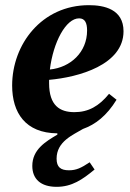

<svg xmlns="http://www.w3.org/2000/svg" viewBox="-20 -502 505 743"><path d="M199 221C258 221 299 193 346 154L327 126C294 148 275 157 247 157C215 157 199 145 199 112C199 45 263 20 301 -3C349 -20 393 -54 431 -116L402 -139C363 -91 322 -68 268 -68C212 -68 170 -93 170 -180C170 -184 170 -188 170 -193C284 -203 458 -251 458 -381C458 -467 382 -482 324 -482C141 -482 27 -330 27 -171C27 -66 78 13 202 14V19C156 46 105 77 105 140C105 191 138 221 199 221ZM173 -233C186 -339 235 -431 286 -431C309 -431 317 -413 317 -384C317 -300 253 -241 173 -233Z"/></svg>

Font: STIX Two Text
Style: Bold Italic
Weight: 700
Italic angle: -12°
Designer: Ross Mills, John Hudson & Paul Hanslow, Tiro Typeworks Ltd; with prior portions MicroPress Inc. and Coen Hoffman, Elsevi
Foundry: Tiro Typeworks Ltd
Version: Version 2.13 b171